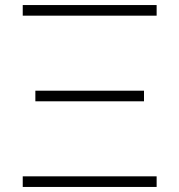

<svg xmlns="http://www.w3.org/2000/svg" viewBox="-20 -740 710 760"><path d="M70 -678V-720H600V-678ZM70 0V-42H600V0ZM120 -339V-381H550V-339Z"/></svg>

Font: Manrope ExtraLight
Style: Regular
Weight: 200
Designer: Mikhail Sharanda
Foundry: Mikhail Sharanda
Version: Version 4.505